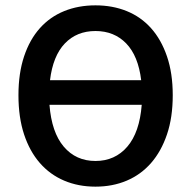

<svg xmlns="http://www.w3.org/2000/svg" viewBox="-20 -686 714 718"><path d="M337 12Q273 12 220 -10.5Q167 -33 129 -76.5Q91 -120 70 -183.5Q49 -247 49 -330Q49 -412 70 -475Q91 -538 129 -580.5Q167 -623 220 -644.5Q273 -666 337 -666Q401 -666 454 -644.5Q507 -623 545 -580.5Q583 -538 604.5 -475Q626 -412 626 -330Q626 -247 604.5 -183.5Q583 -120 545 -76.5Q507 -33 454 -10.5Q401 12 337 12ZM337 -570Q267 -570 222.5 -523.5Q178 -477 167 -386H508Q497 -477 452 -523.5Q407 -570 337 -570ZM337 -84Q410 -84 456 -137.5Q502 -191 510 -294H165Q173 -191 218.5 -137.5Q264 -84 337 -84Z"/></svg>

Font: TT Toshiba Sans Medium
Style: Regular
Weight: 500
Designer: Paul D. Hunt
Foundry: Toshiba Corporation
Version: Version 2.020;PS 2.000;hotconv 1.0.86;makeotf.lib2.5.63406